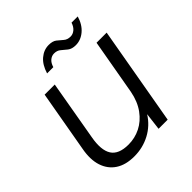

<svg xmlns="http://www.w3.org/2000/svg" viewBox="-187 -799 939 939"><g transform="rotate(-45 283.0 -329.0)"><path d="M207 12Q148 12 110 -13Q72 -38 57 -84Q42 -130 54 -194L110 -512H180L126 -202Q112 -125 136 -87Q160 -49 228 -49Q272 -49 311 -68.5Q350 -88 378.5 -127Q407 -166 418 -223L469 -512H539L449 0H386L397 -90Q366 -41 316 -14.5Q266 12 207 12ZM192 -577Q206 -623 234 -646.5Q262 -670 296 -670Q323 -670 337.5 -658.5Q352 -647 365.5 -635Q379 -623 401 -623Q417 -623 431 -634.5Q445 -646 452 -668H495Q482 -624 453 -599.5Q424 -575 389 -575Q363 -575 347.5 -587Q332 -599 319 -610.5Q306 -622 285 -622Q269 -622 255.5 -611Q242 -600 235 -577Z"/></g></svg>

Font: DM Sans 12pt Light
Style: Italic
Weight: 300
Italic angle: -10°
Version: Version 4.004;gftools[0.9.30]